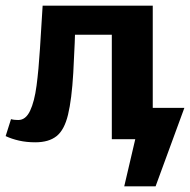

<svg xmlns="http://www.w3.org/2000/svg" viewBox="-21 -493 673 680"><path d="M485 7V-111H632L568 7ZM419 167 484 -111H632L530 167ZM104 11Q73 11 46.5 5Q20 -1 -1 -11L18 -71Q25 -69 32 -68.5Q39 -68 44 -68Q70 -68 85.5 -100.5Q101 -133 108.5 -190Q116 -247 120.5 -320Q125 -393 130 -473H248Q244 -328 238.5 -234.5Q233 -141 220 -87Q207 -33 179.5 -11Q152 11 104 11ZM375 0V-473H520V0ZM178 -370V-473H437V-370Z"/></svg>

Font: Ysabeau SC ExtraBold
Style: Regular
Weight: 800
Designer: Christian Thalmann (Catharsis Fonts)
Version: Version 2.001;gftools[0.9.30]; featfreeze: smcp